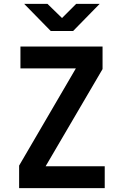

<svg xmlns="http://www.w3.org/2000/svg" viewBox="-20 -970 639 990"><path d="M241.7 -810.1 104.5 -950.2H224.6L299.8 -877L373 -950.2H494.1L356.9 -810.1ZM78.6 0V-116.2L371.1 -617.2H85.4V-730H508.8V-613.8L215.3 -112.8H520V0Z"/></svg>

Font: UDEV Gothic 35
Style: Bold
Weight: 700
Version: v2.1.0; ttfautohint (v1.8.4.7-5d5b-dirty) -l 6 -r 45 -G 200 